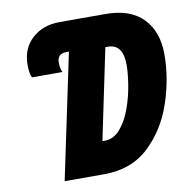

<svg xmlns="http://www.w3.org/2000/svg" viewBox="-80 -792 853 870"><g transform="rotate(-10 346.5 -357.0)"><path d="M148 0H330Q456 0 536.5 -76Q617 -152 655 -264.5Q693 -377 693 -488Q693 -593 634 -653.5Q575 -714 462 -714H250Q174 -714 124 -669Q74 -624 74 -548Q74 -507 84 -489H224Q215 -507 215 -534Q215 -575 258 -575H269ZM348 -149 435 -566H447Q516 -566 516 -470Q516 -434 507.5 -380Q499 -326 480 -273Q461 -220 430.5 -184.5Q400 -149 357 -149Z"/></g></svg>

Font: Noto Sans Display Condensed Black
Style: Italic
Weight: 900
Width: 3
Italic angle: -192°
Designer: Monotype Design Team
Foundry: Monotype Imaging Inc.
Version: Version 1.900